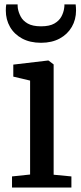

<svg xmlns="http://www.w3.org/2000/svg" viewBox="-20 -838 364 858"><path d="M33.7 0V-49.6L114.5 -58.1V-477.9L39.4 -495.6V-549.3L194.7 -567.6H196.7L219.7 -550.1V-57.2L299.1 -49.6V0ZM163.4 -646.8Q114.2 -646.8 78.8 -665.9Q43.5 -685 24.8 -717.7Q6 -750.5 6 -790.8Q6 -797.4 6.4 -805.1Q6.8 -812.9 8 -818.4H58.7Q58.7 -815.4 58.9 -811.1Q59.1 -806.8 59.6 -801.7Q62.6 -782.8 72.5 -764Q82.3 -745.2 104 -732.8Q125.6 -720.4 163.4 -720.4Q201.3 -720.4 222.8 -732.8Q244.3 -745.2 254.3 -763.9Q264.3 -782.7 266.7 -801.5Q267.7 -806.7 267.8 -811Q268 -815.4 267.8 -818.4H318.1Q318.8 -812.9 319.3 -805.2Q319.8 -797.6 319.8 -791.1Q319.8 -750.6 300.9 -717.8Q282 -685 246.9 -665.9Q211.8 -646.8 163.4 -646.8Z"/></svg>

Font: Merriweather Light
Style: Regular
Weight: 300
Version: Version 2.100